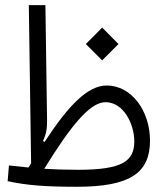

<svg xmlns="http://www.w3.org/2000/svg" viewBox="-20 -713 626 735"><path d="M274.4 2C480 2 554.2 -52.2 554.2 -174.8C554.2 -288.6 483.4 -385.7 388.7 -385.7C317.4 -385.7 244.6 -313.5 150.4 -169.4L144.5 -173.3C156.7 -199.2 160.6 -220.7 160.2 -251L153.8 -693.4H90.3L99.1 -88.4C96.2 -83 92.8 -77.1 88.9 -71.8C63 -74.2 38.6 -76.7 14.2 -79.6L9.3 -19.5C82.5 -3.4 155.8 2 274.4 2ZM149.4 -66.9C248.5 -227.1 322.8 -321.8 383.8 -321.8C454.1 -321.8 494.1 -236.8 494.1 -171.9C494.1 -96.7 449.7 -63 278.8 -63C229.5 -63 187.5 -64.5 149.4 -66.9ZM371.1 -481.9 433.6 -544.4 371.1 -607.4 308.6 -544.4Z"/></svg>

Font: Cascadia Mono NF Light
Style: Regular
Weight: 300
Monospace: yes
Designer: Aaron Bell
Foundry: Saja Typeworks
Version: Version 2404.023